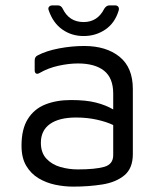

<svg xmlns="http://www.w3.org/2000/svg" viewBox="-20 -679 594 714"><path d="M252 15Q219 15 185.5 8Q152 1 123.5 -16Q95 -33 77.5 -62.5Q60 -92 60 -137Q60 -199 83.5 -236.5Q107 -274 148.5 -290.5Q190 -307 244 -307Q300 -307 337 -297.5Q374 -288 401 -272V-331Q401 -389 367 -416Q333 -443 270 -443Q236 -443 197.5 -434.5Q159 -426 128 -408Q120 -403 114.5 -405.5Q109 -408 109 -418V-454Q109 -468 120 -473Q152 -490 199.5 -499Q247 -508 293 -508Q375 -508 424.5 -468Q474 -428 474 -348V-106Q474 -53 442.5 -27Q411 -1 360.5 7Q310 15 252 15ZM132 -148Q132 -111 152.5 -89Q173 -67 204.5 -58Q236 -49 269 -49Q334 -49 367.5 -58.5Q401 -68 401 -102V-214Q376 -226 340 -234Q304 -242 263 -242Q200 -242 166 -218Q132 -194 132 -148ZM291 -545Q246 -545 211.5 -569.5Q177 -594 161 -641Q158 -649 162.5 -654Q167 -659 175 -659H195Q207 -659 213 -647Q237 -597 291 -597Q343 -597 368 -647Q376 -659 387 -659H408Q416 -659 420 -653.5Q424 -648 421 -639Q407 -593 371.5 -569Q336 -545 291 -545Z"/></svg>

Font: Pitagon Sans
Style: Regular
Weight: 400
Designer: Travis Tran
Foundry: Pitagon
Version: Version 1.001; ttfautohint (v1.8.4.7-5d5b);gftools[0.9.26]